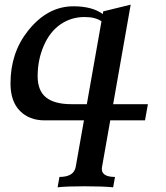

<svg xmlns="http://www.w3.org/2000/svg" viewBox="-20 -509 704 812"><path d="M347.2 -68.4 409.2 -418.9Q383.8 -437 337.9 -437Q280.8 -437 235.6 -405.8Q190.4 -374.5 164.8 -314.9Q139.2 -255.4 139.2 -186.5Q139.2 -125.5 174.8 -96.9Q210.4 -68.4 282.2 -68.4ZM458.5 283.2Q414.6 278.8 337.4 278.8Q259.8 278.8 223.6 283.2L231.4 239.3Q293 239.3 300.3 196.3L335 0H168.5Q103.5 0 64 -40.3Q24.4 -80.6 24.4 -156.2Q24.4 -285.2 97.7 -377.9Q180.2 -482.4 290.5 -482.4Q369.6 -482.4 414.6 -449.7L416.5 -460.9L532.7 -489.3L458.5 -68.4H605.5L593.3 0H446.3L411.6 196.3L410.6 205.1Q410.6 239.3 466.3 239.3Z"/></svg>

Font: Kelvinch
Style: Bold Italic
Weight: 700
Italic angle: -10°
Designer: Paul James Miller
Foundry: High-Logic / Made with FontCreator
Version: Version 3.30 September 23, 2016